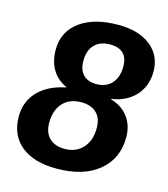

<svg xmlns="http://www.w3.org/2000/svg" viewBox="-107 -782 769 877"><g transform="rotate(15 278.0 -344.0)"><path d="M345.2 -697.8Q442.4 -697.8 498.5 -653.1Q554.7 -608.4 554.7 -532.7Q554.7 -464.4 512.9 -418.5Q471.2 -372.6 400.4 -362.8L399.9 -360.8Q454.1 -344.7 483.2 -305.2Q512.2 -265.6 512.2 -210.9Q512.2 -109.4 439.7 -49.8Q367.2 9.8 240.7 9.8Q132.3 9.8 72.8 -39.3Q13.2 -88.4 13.2 -175.8Q13.2 -247.6 59.3 -295.4Q105.5 -343.3 188.5 -359.9V-361.8Q143.6 -381.8 120.4 -421.1Q97.2 -460.4 97.2 -513.7Q97.2 -600.1 164.1 -648.9Q231 -697.8 345.2 -697.8ZM316.4 -410.2Q362.3 -410.2 388.9 -439.2Q415.5 -468.3 415.5 -519.5Q415.5 -601.6 331.5 -601.6Q285.2 -601.6 258.8 -574.5Q232.4 -547.4 232.4 -498Q232.4 -455.6 254.4 -432.9Q276.4 -410.2 316.4 -410.2ZM273.9 -312.5Q217.3 -312.5 186 -277.8Q154.8 -243.2 154.8 -184.1Q154.8 -137.7 180.9 -112.3Q207 -86.9 253.9 -86.9Q306.6 -86.9 338.9 -122.1Q371.1 -157.2 371.1 -216.8Q371.1 -263.2 345.2 -287.8Q319.3 -312.5 273.9 -312.5Z"/></g></svg>

Font: Liberation Sans
Style: Bold Italic
Weight: 700
Italic angle: -12°
Designer: Steve Matteson
Foundry: Ascender Corporation
Version: Version 2.1.5